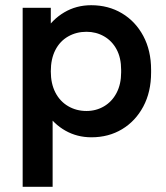

<svg xmlns="http://www.w3.org/2000/svg" viewBox="-20 -517 637 737"><path d="M67 200V-487H175V-369L152 -395Q180 -442 226.5 -469.5Q273 -497 330 -497Q396 -497 448 -466Q500 -435 530 -379Q560 -323 560 -249V-239Q560 -164 530 -108Q500 -52 448.5 -21Q397 10 331 10Q276 10 231 -15.5Q186 -41 158 -85L182 -112V200ZM312 -91Q349 -91 379.5 -109Q410 -127 427.5 -160.5Q445 -194 445 -239V-249Q445 -295 427.5 -327.5Q410 -360 379.5 -377.5Q349 -395 312 -395Q273 -395 241.5 -377Q210 -359 192.5 -325Q175 -291 175 -243Q175 -196 192.5 -162Q210 -128 241.5 -109.5Q273 -91 312 -91Z"/></svg>

Font: SUSE Thin SemiBold
Style: Regular
Weight: 600
Version: Version 1.000